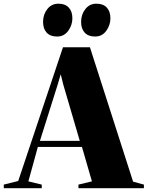

<svg xmlns="http://www.w3.org/2000/svg" viewBox="-95 -992 778 1012"><path d="M1 -38 237 -743H379L606.5 -34.5L663.5 -19V0H318.5V-19L389.5 -36L337 -217.5H104.5L54.5 -36L125 -19V0H-75V-19ZM325.5 -249.5 239 -544.5 225 -600.5 208.5 -544.5 115.5 -249.5ZM205 -799.5Q170 -799.5 151 -820Q132 -840.5 132 -876.5Q132 -915.5 154.2 -944Q176.5 -972.5 212.5 -972.5H213.5Q248.5 -972.5 267.5 -952Q286.5 -931.5 286.5 -895.5Q286.5 -860 264.8 -829.8Q243 -799.5 206 -799.5ZM405.5 -799.5Q370.5 -799.5 351.5 -820Q332.5 -840.5 332.5 -876.5Q332.5 -915.5 354.8 -944Q377 -972.5 413 -972.5H414Q449 -972.5 468 -952Q487 -931.5 487 -895.5Q487 -860 465.2 -829.8Q443.5 -799.5 406.5 -799.5Z"/></svg>

Font: Merriweather 144pt Black
Style: Regular
Weight: 900
Version: Version 2.100